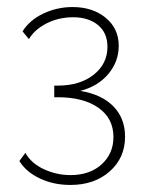

<svg xmlns="http://www.w3.org/2000/svg" viewBox="-20 -723 409 545"><path d="M35 -266 52 -289Q69 -259 105 -242.5Q141 -226 180 -226Q235 -226 268.5 -256.5Q302 -287 302 -334Q302 -387 259.5 -417Q217 -447 144 -447H134V-480H144Q207 -480 246 -511Q285 -542 285 -590Q285 -630 258 -652Q231 -674 188 -674Q146 -674 112 -656.5Q78 -639 62 -612L44 -634Q64 -666 103 -684.5Q142 -703 186 -703Q243 -703 280 -672.5Q317 -642 317 -593Q317 -548 287.5 -513Q258 -478 208 -465Q269 -455 302 -421Q335 -387 335 -335Q335 -275 291.5 -236.5Q248 -198 180 -198Q132 -198 93 -216.5Q54 -235 35 -266Z"/></svg>

Font: Sarabun Thin
Style: Regular
Weight: 250
Designer: Suppakit Chalermlarp | Katatrad Co.,Ltd.
Foundry: Cadson Demak Co.,Ltd.
Version: Version 1.000; ttfautohint (v1.6)